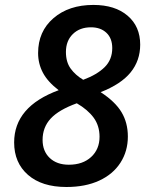

<svg xmlns="http://www.w3.org/2000/svg" viewBox="-20 -745 591 775"><path d="M356.9 -725.1Q444.3 -725.1 495.1 -681.6Q545.9 -638.2 545.9 -564.9Q545.9 -500.5 507.3 -452.9Q468.8 -405.3 386.2 -373Q444.8 -335 470.5 -292.2Q496.1 -249.5 496.1 -193.8Q496.1 -134.8 466.1 -88.1Q436 -41.5 380.4 -15.9Q324.7 9.8 248 9.8Q148.9 9.8 93 -39.1Q37.1 -87.9 37.1 -169.9Q37.1 -314.9 216.8 -380.9Q172.4 -415 153.1 -451.7Q133.8 -488.3 133.8 -530.8Q133.8 -618.2 195.8 -671.6Q257.8 -725.1 356.9 -725.1ZM290 -328.1Q217.3 -301.8 184.6 -266.4Q151.9 -231 151.9 -180.2Q151.9 -134.8 180.7 -107.4Q209.5 -80.1 257.8 -80.1Q314 -80.1 347.9 -111.3Q381.8 -142.6 381.8 -192.9Q381.8 -237.3 358.2 -269.8Q334.5 -302.2 290 -328.1ZM347.2 -634.8Q301.8 -634.8 273.9 -607.4Q246.1 -580.1 246.1 -535.2Q246.1 -494.6 265.1 -468.3Q284.2 -441.9 315.9 -422.9Q372.1 -443.8 402.6 -474.1Q433.1 -504.4 433.1 -550.8Q433.1 -590.3 409.7 -612.5Q386.2 -634.8 347.2 -634.8Z"/></svg>

Font: f52724691920640   
Style: Italic
Weight: 600
Italic angle: -12°
Foundry: Ascender Corporation
Version: Version 1.10